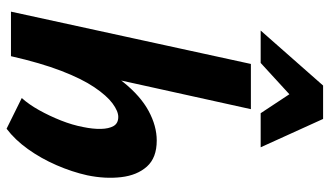

<svg xmlns="http://www.w3.org/2000/svg" viewBox="-224 -740 978 569"><g transform="rotate(90 264.5 -456.0)"><path d="M362 13 271 -32Q290 -53 307 -83.5Q324 -114 337.5 -148Q351 -182 357 -214Q363 -243 362.5 -266.5Q362 -290 354 -304Q346 -318 327 -318Q310 -318 287 -301Q264 -284 239 -247Q214 -210 190.5 -149Q167 -88 147 0H88Q113 -117 148 -199.5Q183 -282 224 -333Q265 -384 309.5 -408Q354 -432 397 -432Q448 -432 474 -403Q500 -374 505.5 -326.5Q511 -279 500 -226Q490 -181 470 -135Q450 -89 422.5 -50.5Q395 -12 362 13ZM15 0 170 -711H304L147 0ZM71 -740 234 -925H333L287 -850L167 -740ZM316 -740 244 -849 234 -925H333L417 -740Z"/></g></svg>

Font: Ysabeau ExtraBold
Style: Italic
Weight: 800
Italic angle: -12°
Designer: Christian Thalmann (Catharsis Fonts)
Version: Version 2.002